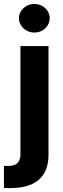

<svg xmlns="http://www.w3.org/2000/svg" viewBox="-48 -767 325 986"><path d="M201.1 -530.3V26.5Q201.1 86.2 177.7 124.6Q154.2 162.9 110.2 181.1Q66.1 199.2 2 199.2Q-7.3 199.2 -27.7 198.1V84.6Q-18.9 85.2 -7.8 85.2Q15.5 85.2 29.8 78.4Q44 71.7 50.4 58.1Q56.9 44.6 56.9 24.3V-530.3ZM49.3 -673.3Q49.3 -693.3 60.1 -710.2Q71 -727 89.1 -736.8Q107.1 -746.6 128.3 -746.6Q149.9 -746.6 168 -736.8Q186.1 -727 196.6 -710.2Q207.2 -693.3 207.2 -673.3Q207.2 -653.7 196.6 -636.6Q186.1 -619.5 168 -609.7Q149.9 -599.9 128.3 -599.9Q107.1 -599.9 89.1 -609.7Q71 -619.5 60.1 -636.6Q49.3 -653.7 49.3 -673.3Z"/></svg>

Font: Pretendard GOV Variable
Style: Regular
Weight: 400
Designer: Base glyphs from Inter by Rasmus Andersson; Hangul glyphs from Noto Sans CJK(Source Han Sans) by Jang Soo-young and Kang
Foundry: Kil Hyung-jin
Version: Version 1.307;Glyphs 3.2 (3192)